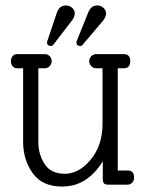

<svg xmlns="http://www.w3.org/2000/svg" viewBox="-20 -679 538 706"><path d="M357 -428H334Q323 -428 315.5 -436Q308 -444 308 -454Q308 -464 315.5 -472Q323 -480 334 -480H435Q459 -480 459 -454Q459 -428 435 -428H413V-52H450Q473 -52 473 -26Q473 -14 466 -7Q459 0 450 0H379Q367 0 362.5 -4.5Q358 -9 358 -21V-86Q301 7 208 7Q135 7 100 -42.5Q65 -92 65 -157V-428H43Q32 -428 26 -436Q20 -444 20 -454Q20 -464 26 -472Q32 -480 43 -480H145Q156 -480 163 -472Q170 -464 170 -454Q170 -444 163 -436Q156 -428 145 -428H121V-156Q121 -112 144 -76Q167 -40 218.5 -40Q270 -40 313.5 -92Q357 -144 357 -224ZM168 -510Q153 -510 153 -522Q153 -526 154 -528L189 -632Q198 -659 223 -659Q235 -659 245 -650.5Q255 -642 255 -629.5Q255 -617 244 -603L178 -517Q173 -510 168 -510ZM276 -510Q261 -510 261 -522Q261 -526 262 -528L304 -632Q314 -659 338 -659Q350 -659 360 -650.5Q370 -642 370 -629.5Q370 -617 359 -603L286 -517Q281 -510 276 -510Z"/></svg>

Font: Glass Antiqua
Style: Regular
Weight: 400
Version: 1.001